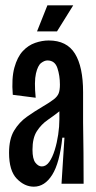

<svg xmlns="http://www.w3.org/2000/svg" viewBox="-20 -690 360 721"><path d="M107 11Q72 11 43 -19Q14 -49 14 -116Q14 -168 33 -199.5Q52 -231 81 -251.5Q110 -272 139 -289Q168 -306 182 -317Q196 -328 200.5 -340Q205 -352 205 -372Q205 -406 195.5 -434.5Q186 -463 158 -463Q147 -463 134.5 -453.5Q122 -444 115 -414Q108 -384 114 -323L28 -334Q23 -396 34 -436Q45 -476 65.5 -498Q86 -520 112 -529Q138 -538 163 -538Q231 -538 261.5 -488.5Q292 -439 292 -344V-231Q293 -174 293.5 -116Q294 -58 294 0H211Q214 -43 216.5 -86.5Q219 -130 222 -173H214Q204 -78 176 -33.5Q148 11 107 11ZM137 -65Q153 -65 165 -82Q177 -99 185.5 -126.5Q194 -154 198.5 -184.5Q203 -215 203 -242V-272Q183 -256 159 -239.5Q135 -223 118.5 -197.5Q102 -172 102 -128Q102 -93 113 -79Q124 -65 137 -65ZM194 -572H119L158 -670H255Z"/></svg>

Font: Bricolage Grotesque 48pt Condensed
Style: Regular
Weight: 400
Width: 3
Designer: Mathieu Triay
Foundry: Atelier Triay
Version: Version 1.000; ttfautohint (v1.8.4.7-5d5b);gftools[0.9.32]